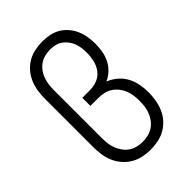

<svg xmlns="http://www.w3.org/2000/svg" viewBox="-221 -838 941 941"><g transform="rotate(-45 250.0 -367.5)"><path d="M253 8Q227 8 200.5 2.5Q174 -3 151 -16.5Q128 -30 110 -50.5Q92 -71 81.5 -95.5Q71 -120 67 -146.5Q63 -173 63 -200V-535Q63 -562 67 -588.5Q71 -615 81.5 -639.5Q92 -664 109.5 -684.5Q127 -705 150 -718.5Q173 -732 199.5 -737.5Q226 -743 253 -743Q277 -743 302 -738Q327 -733 348 -720.5Q369 -708 385.5 -688.5Q402 -669 411.5 -646.5Q421 -624 425 -599Q429 -574 429 -550Q429 -524 424.5 -499Q420 -474 408.5 -451Q397 -428 378.5 -410.5Q360 -393 336 -382Q363 -371 385 -352.5Q407 -334 420.5 -309Q434 -284 439.5 -255.5Q445 -227 445 -199Q445 -172 440.5 -145.5Q436 -119 425.5 -94.5Q415 -70 397 -49.5Q379 -29 356 -16Q333 -3 306.5 2.5Q280 8 253 8ZM253 -47Q272 -47 291 -51.5Q310 -56 326 -66.5Q342 -77 353.5 -92.5Q365 -108 372 -125.5Q379 -143 381.5 -162Q384 -181 384 -200Q384 -219 381.5 -238.5Q379 -258 371.5 -276Q364 -294 352 -309Q340 -324 323.5 -334.5Q307 -345 288 -349Q269 -353 250 -353H196V-409H250Q276 -409 300.5 -419Q325 -429 340.5 -450Q356 -471 362 -497Q368 -523 368 -549Q368 -566 366 -583Q364 -600 358 -616Q352 -632 341.5 -646Q331 -660 317 -670Q303 -680 286 -684Q269 -688 252 -688Q233 -688 214.5 -683.5Q196 -679 180.5 -668.5Q165 -658 153.5 -642.5Q142 -627 135.5 -609Q129 -591 126.5 -572.5Q124 -554 124 -535V-200Q124 -181 126.5 -162Q129 -143 136 -125.5Q143 -108 154.5 -92.5Q166 -77 181.5 -66.5Q197 -56 215.5 -51.5Q234 -47 253 -47Z"/></g></svg>

Font: Iosevka Curly Slab Light
Style: Regular
Weight: 300
Monospace: yes
Designer: Belleve Invis
Foundry: Belleve Invis
Version: Version 22.1.2; ttfautohint (v1.8.4)